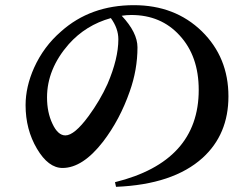

<svg xmlns="http://www.w3.org/2000/svg" viewBox="-20 -720 974 743"><path d="M429 3 425 -15Q749 -95 749 -372Q749 -503 675 -583Q603 -662 488 -662Q469 -662 451 -659Q512 -594 512 -537Q512 -450 482 -366Q444 -257 379 -172Q300 -70 222 -70Q167 -70 123 -144.5Q79 -219 79 -313Q79 -384 112 -458Q149 -540 216 -598Q330 -700 498 -700Q657 -700 761 -599Q864 -498 864 -347Q864 -200 764 -109Q650 -6 429 3ZM233 -196Q268 -196 323 -271Q367 -331 396 -395Q438 -493 438 -568Q438 -610 409 -650Q312 -623 246 -549Q162 -453 162 -343Q162 -285 183 -241Q204 -196 233 -196Z"/></svg>

Font: GenRyuMin TW B
Style: Regular
Weight: 700
Version: Version 1.501;PS 1;hotconv 16.6.51;makeotf.lib2.5.65220